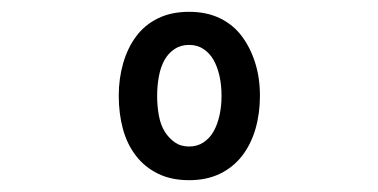

<svg xmlns="http://www.w3.org/2000/svg" viewBox="-20 -760 640 325"><path d="M300 -455Q270 -455 247.5 -466Q225 -477 210 -496.5Q195 -516 188 -542Q181 -568 181 -598Q181 -627 188.5 -653Q196 -679 210.5 -698.5Q225 -718 247.5 -729Q270 -740 300 -740Q330 -740 352.5 -729Q375 -718 389.5 -698.5Q404 -679 412 -653.5Q420 -628 420 -598Q420 -568 412.5 -542Q405 -516 390 -496.5Q375 -477 352.5 -466Q330 -455 300 -455ZM300 -512Q314 -512 324.5 -519Q335 -526 341.5 -537.5Q348 -549 351.5 -564.5Q355 -580 355 -598Q355 -616 351.5 -631.5Q348 -647 341.5 -658.5Q335 -670 324.5 -677Q314 -684 300 -684Q286 -684 275.5 -677Q265 -670 258.5 -658.5Q252 -647 249 -631Q246 -615 246 -598Q246 -580 249 -564Q252 -548 259 -537Q266 -526 276 -519Q286 -512 300 -512Z"/></svg>

Font: Maple Mono NL Medium
Style: Regular
Weight: 500
Monospace: yes
Designer: subframe7536
Version: Version 7.000